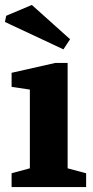

<svg xmlns="http://www.w3.org/2000/svg" viewBox="-24 -758 378 778"><path d="M23 0V-56L97 -76V-395L23 -406V-463L200 -503H250V-76L325 -56V0ZM233 -558 -4 -669 1 -694 105 -738 260 -599Z"/></svg>

Font: Manuale ExtraBold
Style: Regular
Weight: 800
Version: Version 1.002